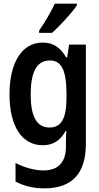

<svg xmlns="http://www.w3.org/2000/svg" viewBox="-20 -786 540 1051"><path d="M194 -618V-606H265C308 -645 375 -717 401 -757V-766H280C259 -721 230 -671 194 -618ZM223 245C377 245 450 161 450 2V-542H358L348 -472H342C309 -529 268 -553 214 -553C100 -553 32 -444 32 -269C32 -95 100 9 214 9C266 9 309 -13 339 -69H343C342 -54 341 -24 341 -5V17C341 100 300 147 219 147C176 147 118 134 65 106V208C113 233 164 245 223 245ZM251 -88C179 -88 148 -151 148 -269C148 -389 180 -455 252 -455C317 -455 344 -401 344 -270V-251C344 -135 314 -88 251 -88Z"/></svg>

Font: Noto Sans Mono ExtraCondensed SemiBold
Style: Regular
Weight: 600
Width: 2
Designer: Monotype Design Team
Foundry: Monotype Imaging Inc.
Version: Version 2.014